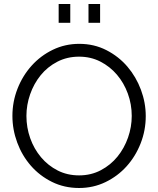

<svg xmlns="http://www.w3.org/2000/svg" viewBox="-20 -934 791 959"><path d="M273 -820V-914H331V-820ZM422 -820V-914H480V-820ZM375 5Q301 5 239.5 -25.5Q178 -56 134 -106.5Q90 -157 66 -222Q42 -287 42 -355Q42 -426 67.5 -491Q93 -556 138 -606Q183 -656 244 -685.5Q305 -715 376 -715Q450 -715 511.5 -683.5Q573 -652 616.5 -601Q660 -550 684 -485.5Q708 -421 708 -354Q708 -283 682.5 -218Q657 -153 612.5 -103.5Q568 -54 507 -24.5Q446 5 375 5ZM112 -355Q112 -297 131 -243.5Q150 -190 185 -148.5Q220 -107 268 -82.5Q316 -58 375 -58Q435 -58 484 -84Q533 -110 567 -152Q601 -194 619.5 -247Q638 -300 638 -355Q638 -413 618.5 -466.5Q599 -520 564 -561Q529 -602 481 -626.5Q433 -651 375 -651Q315 -651 266 -625.5Q217 -600 183 -558Q149 -516 130.5 -463Q112 -410 112 -355Z"/></svg>

Font: IngvarSans
Style: Regular
Weight: 400
Version: Version 1.000